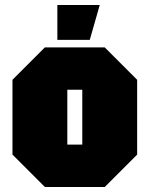

<svg xmlns="http://www.w3.org/2000/svg" viewBox="-20 -750 600 770"><path d="M30 -130V-430L160 -560H400L530 -430V-130L400 0H160ZM250 -170H310V-390H250ZM210 -590V-730H380L340 -590Z"/></svg>

Font: Tektur Condensed Black
Style: Regular
Weight: 900
Width: 3
Designer: Adam Jagosz
Foundry: Adam Jagosz
Version: Version 1.005;gftools[0.9.30]